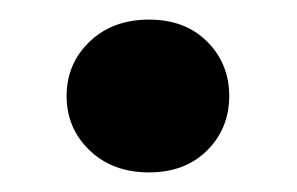

<svg xmlns="http://www.w3.org/2000/svg" viewBox="-20 -424 303 196"><path d="M132 -248Q95 -248 71.5 -270.5Q48 -293 48 -326Q48 -359 71.5 -381.5Q95 -404 132 -404Q169 -404 191.5 -381.5Q214 -359 214 -326Q214 -293 191.5 -270.5Q169 -248 132 -248Z"/></svg>

Font: DM Sans 11pt
Style: Bold
Weight: 700
Version: Version 4.004;gftools[0.9.30]